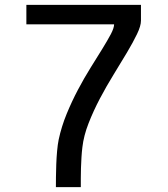

<svg xmlns="http://www.w3.org/2000/svg" viewBox="-20 -770 690 790"><path d="M88.5 -750H560V-685Q560 -663.5 543.8 -629.8Q527.5 -596 502.5 -554Q477.5 -512 447.8 -463.8Q418 -415.5 391.2 -364.8Q364.5 -314 344.5 -263Q324.5 -212 319 -164.5Q316.5 -144 315.2 -122.2Q314 -100.5 313.2 -79Q312.5 -57.5 312.5 -37.2Q312.5 -17 312.5 0H210Q210 -15 210.2 -40.2Q210.5 -65.5 211.5 -93.5Q212.5 -121.5 215 -149Q217.5 -176.5 221.5 -196Q233 -249.5 254.2 -301.2Q275.5 -353 300.8 -400.8Q326 -448.5 352.5 -491Q379 -533.5 400.5 -568.2Q422 -603 435.8 -629Q449.5 -655 449.5 -670H88.5Z"/></svg>

Font: B612 Mono
Style: Regular
Weight: 400
Version: Version 1.005